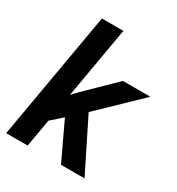

<svg xmlns="http://www.w3.org/2000/svg" viewBox="-178 -864 905 979"><g transform="rotate(30 274.5 -375.0)"><path d="M261.7 -750.5 131.3 0H4.9L135.3 -750.5ZM548.8 -528.3 281.7 -271 135.3 -141.1 111.3 -250 222.7 -367.2 387.2 -528.3ZM327.6 0 209 -251.5 301.8 -330.6 466.3 0Z"/></g></svg>

Font: Roboto SemiBold
Style: Italic
Weight: 600
Designer: Christian Robertson
Foundry: Google
Version: Version 3.009; 2024